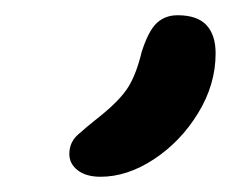

<svg xmlns="http://www.w3.org/2000/svg" viewBox="-20 -801 316 252"><path d="M112 -569Q93 -569 82 -577.5Q71 -586 71 -599Q71 -614 82 -624Q93 -634 112 -649Q138 -670 148.5 -687Q159 -704 166 -733Q175 -761 186 -771Q197 -781 213 -781Q239 -781 251 -768Q263 -755 263 -731Q263 -690 240 -652.5Q217 -615 182 -592Q147 -569 112 -569Z"/></svg>

Font: Shantell Sans
Style: Regular
Weight: 400
Designer: Stephen Nixon, Anya Danilova, Shantell Martin
Foundry: Arrow Type
Version: Version 1.008;[ac192a2d6]